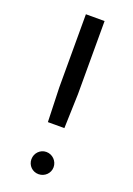

<svg xmlns="http://www.w3.org/2000/svg" viewBox="-139 -754 570 821"><g transform="rotate(20 146.5 -344.0)"><path d="M104 -700V-367L109 -211H184L189 -367V-700ZM147 -89C119 -89 97 -66 97 -38C97 -10 119 12 147 12C175 12 198 -10 198 -38C198 -66 175 -89 147 -89Z"/></g></svg>

Font: Mint Spirit
Style: Regular
Weight: 400
Designer: HARENDAL Hirwen
Foundry: Arkandis Digital Foundry.
Version: Version 1.004;FFEdit